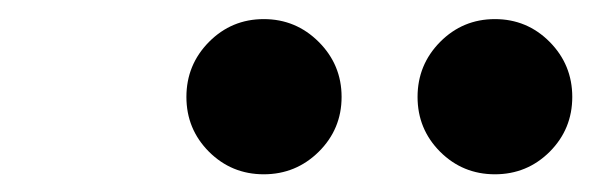

<svg xmlns="http://www.w3.org/2000/svg" viewBox="-20 -1032 634 206"><path d="M511 -845Q476.5 -845 452.2 -869.2Q428 -893.5 428 -928Q428 -962.5 452.2 -987Q476.5 -1011.5 511 -1011.5Q545.5 -1011.5 569.8 -987Q594 -962.5 594 -928Q594 -893.5 569.8 -869.2Q545.5 -845 511 -845ZM263 -845Q228.5 -845 204.2 -869.2Q180 -893.5 180 -928Q180 -962.5 204.2 -987Q228.5 -1011.5 263 -1011.5Q297.5 -1011.5 322 -987Q346.5 -962.5 346.5 -928Q346.5 -893.5 322 -869.2Q297.5 -845 263 -845Z"/></svg>

Font: Besley* Condensed Heavy
Style: Italic
Weight: 800
Width: 3
Italic angle: -13°
Designer: Owen Earl
Foundry: indestructible type*
Version: Version 3.000; ttfautohint (v1.8.3)